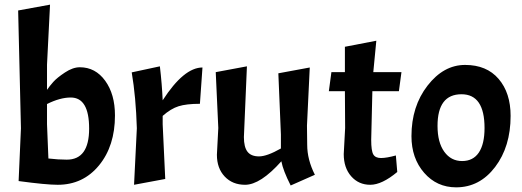

<svg xmlns="http://www.w3.org/2000/svg" viewBox="-20 -794 2242 825"><path d="M323 -505Q390 -505 432 -447Q474 -389 474 -298Q474 -167 405.5 -83.5Q337 0 228 0Q178 0 60 -16L70 -243L58 -749L195 -774L182 -516V-408Q193 -424 209 -442Q225 -460 259 -482.5Q293 -505 323 -505ZM284 -375Q238 -375 182 -347V-260L188 -113Q230 -108 267 -108Q363 -108 363 -241.5Q363 -375 284 -375Z M546 -483 667 -509Q676 -432 679 -363Q770 -504 850 -504L839 -348Q781 -348 747.5 -337.5Q714 -327 679 -296V-260L690 -25L556 0L568 -243Q564 -377 546 -483Z M1033 0Q979 0 945.5 -35.5Q912 -71 912 -129L918 -244L907 -484L1041 -509L1028 -205Q1028 -162 1043.5 -142Q1059 -122 1093 -122Q1127 -122 1187 -156V-216L1176 -479L1311 -504L1299 -254L1300 -172Q1300 -108 1333 -43L1229 3Q1196 -62 1189 -101Q1099 0 1033 0Z M1462 -484V-593L1597 -619L1584 -484H1705L1694 -402H1580L1575 -193Q1575 -146 1584 -130.5Q1593 -115 1617 -115Q1641 -115 1681 -126L1687 -55Q1621 0 1571 0Q1521 0 1489 -36.5Q1457 -73 1457 -132L1463 -244L1462 -402H1393L1404 -484Z M2174 -296Q2174 -164 2107.5 -76.5Q2041 11 1940 11Q1857 11 1802.5 -51.5Q1748 -114 1748 -209Q1748 -337 1817 -426Q1886 -515 1978.5 -515Q2071 -515 2122.5 -455Q2174 -395 2174 -296ZM2062 -244Q2062 -389 1963 -389Q1860 -389 1860 -253Q1860 -182 1889 -142Q1918 -102 1965.5 -102Q2013 -102 2037.5 -138.5Q2062 -175 2062 -244Z"/></svg>

Font: Acme
Style: Regular
Weight: 400
Designer: Juan Pablo del Peral
Foundry: Juan Pablo del Peral
Version: Version 1.002